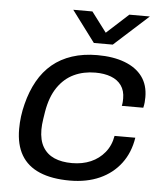

<svg xmlns="http://www.w3.org/2000/svg" viewBox="-53 -771 710 829"><g transform="rotate(5 302.5 -356.0)"><path d="M280 12Q202 12 149 -10.5Q96 -33 69.5 -78Q43 -123 43 -191Q43 -219 46.5 -246Q50 -273 57 -300Q71 -356 96 -400.5Q121 -445 157.5 -475.5Q194 -506 243 -522Q292 -538 352 -538Q421 -538 471 -519Q521 -500 547.5 -464Q574 -428 574 -375Q574 -364 573 -352.5Q572 -341 569 -329H476Q478 -338 478.5 -346Q479 -354 479 -361Q479 -395 463 -417.5Q447 -440 418 -451Q389 -462 350 -462Q299 -462 257.5 -442.5Q216 -423 187.5 -381.5Q159 -340 148 -275Q145 -257 143 -243Q141 -229 140 -218.5Q139 -208 139 -197Q139 -151 156.5 -121.5Q174 -92 206 -78Q238 -64 283 -64Q328 -64 364 -79.5Q400 -95 424.5 -125Q449 -155 456 -197H546Q536 -132 500.5 -85Q465 -38 409 -13Q353 12 280 12ZM563 -724 414 -589H332L231 -724H314L394 -618H358L474 -724Z"/></g></svg>

Font: Archivo SemiExpanded
Style: Italic
Weight: 400
Width: 6
Italic angle: -10°
Designer: Hector Gatti
Foundry: Omnibus-Type
Version: Version 2.001